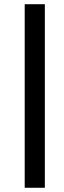

<svg xmlns="http://www.w3.org/2000/svg" viewBox="-20 -720 301 903"><path d="M96.2 -700.2H190.9V163.1H96.2Z"/></svg>

Font: Junicode Two Beta VF
Style: Regular
Weight: 400
Designer: Peter S. Baker
Foundry: Briery Creek Software
Version: Version 1.031 beta; ttfautohint (v1.8.1.43-b0c9)